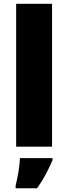

<svg xmlns="http://www.w3.org/2000/svg" viewBox="-20 -780 363 1021"><path d="M256.8 0H65.9V-759.8H256.8ZM259.3 61V71.8Q241.7 112.3 223.6 146.5Q205.6 180.7 177.2 221.2H63V207Q71.3 175.3 78.4 132.3Q85.4 89.4 85.9 61Z"/></svg>

Font: Open Sans ExtraBold
Style: Regular
Weight: 800
Designer: Monotype Design Team
Foundry: Monotype Imaging Inc.
Version: Version 3.003; ttfautohint (v1.8.4)